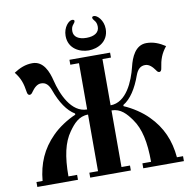

<svg xmlns="http://www.w3.org/2000/svg" viewBox="-96 -1015 1121 1112"><g transform="rotate(-10 464.5 -459.0)"><path d="M347 -833C347 -757 413 -727 465 -727C517 -727 583 -757 583 -833C583 -884 548 -918 529 -918C520 -918 517 -914 517 -910C517 -904 521 -898 528 -890C535 -882 540 -871 540 -853C540 -820 512 -801 465 -801C418 -801 390 -820 390 -853C390 -871 395 -882 402 -890C409 -898 413 -904 413 -910C413 -914 409 -918 400 -918C381 -918 347 -884 347 -833ZM20 -674C51 -635 61 -604 69 -551C70 -542 75 -533 83 -533C91 -533 97 -539 102 -547C117 -568 135 -587 159 -587C187 -587 203 -570 215 -538C242 -462 279 -407 323 -381V-374C273 -353 219 -317 184 -281C114 -211 79 -129 70 -29H34V0H273V-29H222C222 -146 240 -227 281 -284C310 -325 342 -362 396 -362V-29H345V0H584V-29H534V-362C588 -362 620 -325 649 -284C690 -227 708 -146 708 -29H657V0H896V-29H860C851 -129 816 -211 746 -281C711 -317 657 -353 607 -374V-381C651 -407 687 -462 714 -538C726 -570 743 -587 771 -587C795 -587 813 -568 828 -547C833 -539 838 -533 846 -533C854 -533 859 -542 860 -551C868 -604 879 -635 910 -674C876 -696 842 -711 800 -711C735 -711 708 -644 695 -590C675 -508 627 -392 534 -392V-664H584V-693H345V-664H396V-392C303 -392 254 -508 234 -590C221 -644 195 -711 130 -711C88 -711 54 -696 20 -674Z"/></g></svg>

Font: Monomakh Unicode
Style: Regular
Weight: 400
Version: Version 1.2